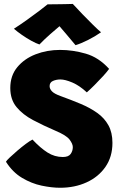

<svg xmlns="http://www.w3.org/2000/svg" viewBox="-20 -922 616 952"><path d="M278 9Q236.5 9 186.5 -1.5Q136.5 -12 89.5 -40Q42.5 -68 9.5 -120Q12.5 -126 28.2 -141Q44 -156 65.2 -174.2Q86.5 -192.5 107.2 -208Q128 -223.5 141 -230Q181 -187.5 216 -165.5Q251 -143.5 291.5 -143.5Q319.5 -143.5 330.2 -158.5Q341 -173.5 341 -192.5Q341 -208.5 325 -229.8Q309 -251 255.5 -273.5Q195 -299.5 144 -326.5Q93 -353.5 62 -391Q31 -428.5 31 -485.5Q31 -547 65.8 -589Q100.5 -631 156.8 -652.8Q213 -674.5 277.5 -674.5Q341 -674.5 405.2 -656Q469.5 -637.5 521 -580.5Q512 -567.5 491.8 -545.2Q471.5 -523 449 -500.5Q426.5 -478 410.5 -464Q374.5 -497.5 338.8 -512.8Q303 -528 279.5 -528Q259.5 -528 242.8 -520.8Q226 -513.5 226 -495Q226 -481.5 237.5 -469.2Q249 -457 281 -445.5Q333.5 -426.5 380 -407Q426.5 -387.5 462 -362.2Q497.5 -337 517.5 -301Q537.5 -265 537.5 -213.5Q537.5 -144.5 502.8 -94.5Q468 -44.5 409.2 -17.8Q350.5 9 278 9ZM341 -902.5Q360 -881.5 388 -852.5Q416 -823.5 442 -798Q468 -772.5 481 -762Q450 -740.5 415.5 -723.2Q381 -706 354.5 -698Q332 -725.5 309.2 -752Q286.5 -778.5 275 -792Q258.5 -778.5 229.8 -753.2Q201 -728 175.5 -701.5Q158.5 -707 135 -720Q111.5 -733 88.5 -749Q65.5 -765 49 -779.5Q79.5 -799 114.5 -824Q149.5 -849 177.8 -870.5Q206 -892 216 -900.5Q226.5 -900.5 251.5 -900.8Q276.5 -901 302.5 -901.5Q328.5 -902 341 -902.5Z"/></svg>

Font: Grandstander Black
Style: Regular
Weight: 900
Designer: Tyler Finck
Foundry: Etcetera Type Co
Version: Version 1.200; ttfautohint (v1.8.3)